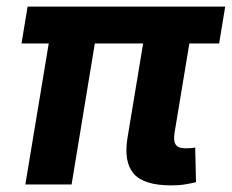

<svg xmlns="http://www.w3.org/2000/svg" viewBox="-20 -561 705 584"><path d="M501.5 2.9Q417.5 2.9 386.7 -32.7Q356 -68.4 367.7 -141.1L428.7 -509.3H569.3L511.2 -158.7Q506.8 -133.3 514.2 -121.6Q521.5 -109.9 544.4 -109.9Q555.2 -109.9 562 -110.6Q568.8 -111.3 573.7 -112.3L576.2 -6.8Q564.5 -3.9 544.9 -0.5Q525.4 2.9 501.5 2.9ZM57.1 0 141.6 -509.3H281.7L197.8 0ZM45.4 -428.7 64 -541H665L646.5 -428.7Z"/></svg>

Font: Inter 17pt
Style: Bold Italic
Weight: 700
Italic angle: -9.3988°
Version: Version 4.001;git-66647c0bb